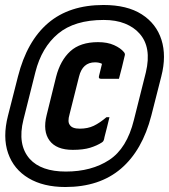

<svg xmlns="http://www.w3.org/2000/svg" viewBox="-20 -735 678 770"><path d="M395 -715Q490 -715 548.5 -677.5Q607 -640 627.5 -575.5Q648 -511 627 -429L587 -272Q551 -132 465 -58.5Q379 15 242 15Q154 15 94.5 -20.5Q35 -56 12.5 -120.5Q-10 -185 12 -271L52 -428Q88 -570 173 -642.5Q258 -715 395 -715ZM396 -655Q279 -655 213 -600Q147 -545 122 -446L74 -255Q49 -155 99 -98Q145 -47 244 -47Q347 -47 418 -93.5Q489 -140 517 -254L565 -445Q589 -546 539 -601Q517 -626 481 -640.5Q445 -655 396 -655ZM373 -566Q411 -566 437.5 -554Q464 -542 477 -526Q483 -519 480 -511Q475 -488 469 -465Q463 -442 457 -419H385Q374 -419 377 -430Q380 -442 383 -454.5Q386 -467 389 -479Q378 -485 361 -485Q311 -485 297 -428L259 -277Q250 -246 260 -234Q269 -219 300 -219Q332 -219 356 -230.5Q380 -242 407 -265H419Q414 -245 409 -224Q404 -203 399 -185Q398 -178 396 -172.5Q394 -167 389 -164Q369 -151 341.5 -142.5Q314 -134 272 -134Q206 -134 178.5 -171.5Q151 -209 167 -273L205 -427Q222 -493 262 -529.5Q302 -566 373 -566Z"/></svg>

Font: Recursive Mn Lnr St XBd
Style: Italic
Weight: 800
Italic angle: -15°
Monospace: yes
Version: Version 1.079;hotconv 1.0.112;makeotfexe 2.5.65598; ttfautoh